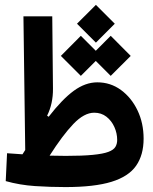

<svg xmlns="http://www.w3.org/2000/svg" viewBox="-20 -760 626 784"><path d="M247.1 3.9Q185.5 3.9 123 -0.2Q60.5 -4.4 3.4 -20.5L8.8 -134.3Q24.9 -133.3 40.5 -132.1Q56.2 -130.9 71.8 -129.9Q77.6 -138.7 83 -147.5L75.7 -693.4H193.4L196.3 -397.5Q196.8 -336.9 172.4 -287.6L178.7 -283.2Q233.9 -354.5 281.2 -389.2Q328.6 -423.8 377.4 -423.8Q431.2 -423.8 473.9 -392.6Q516.6 -361.3 541.5 -309.3Q566.4 -257.3 566.4 -193.8Q566.4 -127 535.6 -83Q504.9 -39.1 435.1 -17.6Q365.2 3.9 247.1 3.9ZM182.6 -124.5Q216.8 -123.5 248.5 -123.5Q317.4 -123.5 359.4 -127.7Q401.4 -131.8 422.6 -139.9Q443.8 -147.9 451.2 -160.2Q458.5 -172.4 458.5 -188.5Q458.5 -215.8 447 -241.5Q435.5 -267.1 414.6 -283.4Q393.6 -299.8 364.7 -299.8Q323.7 -299.8 279.5 -253.7Q235.4 -207.5 182.6 -124.5ZM432.1 -450.2 371.1 -511.2 310.1 -450.2 228.5 -531.7 310.1 -613.8 371.1 -552.7 432.1 -613.8 513.7 -531.7ZM371.6 -585.9 294.4 -663.1 371.6 -740.2 448.7 -663.1Z"/></svg>

Font: Cascadia Mono NF SemiBold
Style: Regular
Weight: 600
Monospace: yes
Designer: Aaron Bell
Foundry: Saja Typeworks
Version: Version 2404.023; ttfautohint (v1.8.4)